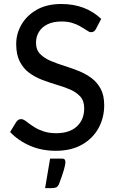

<svg xmlns="http://www.w3.org/2000/svg" viewBox="-20 -746 584 960"><path d="M258.5 8Q189 8 130.2 -17.2Q71.5 -42.5 30.5 -86L61.5 -136.5Q71 -150.5 86 -150.5Q93.5 -150.5 102 -145.2Q110.5 -140 121 -131.5Q135 -121 154.2 -109Q173.5 -97 199.8 -88.5Q226 -80 261.5 -80Q327.5 -80 364.2 -113.8Q401 -147.5 401 -204.5Q401 -242 380.8 -264Q360.5 -286 328.2 -299.5Q296 -313 257.5 -324Q222.5 -334.5 187.8 -348Q153 -361.5 124.5 -383Q96 -404.5 78.5 -439Q61 -473.5 61 -526.5Q61 -577.5 87.5 -623.2Q114 -669 164.2 -697.5Q214.5 -726 286.5 -726Q407.5 -726 486 -651.5L459.5 -601Q451.5 -585 435.5 -585Q429.5 -585 422 -589Q414.5 -593 405.5 -599.5Q393.5 -607.5 377.2 -616.5Q361 -625.5 339 -632Q317 -638.5 287.5 -638.5Q246 -638.5 217.5 -624.5Q189 -610.5 174.5 -586.2Q160 -562 160 -532Q160 -497.5 180.2 -476.5Q200.5 -455.5 232.8 -441.8Q265 -428 303.5 -416Q339 -405 373.8 -391Q408.5 -377 437.2 -355.8Q466 -334.5 483.5 -301.8Q501 -269 501 -220Q501 -156.5 472.2 -104.8Q443.5 -53 389.5 -22.5Q335.5 8 258.5 8ZM240 194.5H205.5L230.5 47H289.5Q301 47 304 52.5Q307 58 307 64Q307 91 274.5 175.5Q269 187 261 190.8Q253 194.5 240 194.5Z"/></svg>

Font: Verano Sans Medium
Style: Regular
Weight: 500
Designer: Lukasz Dziedzic with Adam Twardoch and Botio Nikoltchev
Foundry: tyPoland Lukasz Dziedzic
Version: Version 3.001;December 28, 2019;FontCreator 12.0.0.2547 64-b